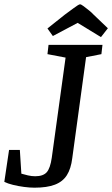

<svg xmlns="http://www.w3.org/2000/svg" viewBox="-53 -856 520 890"><path d="M107 14Q85 14 58.5 10.5Q32 7 7.5 1Q-17 -5 -33 -13L-11 -161H39L46 -51Q59 -47 76.5 -43Q94 -39 110 -39Q147 -39 163.5 -57.5Q180 -76 187 -125L251 -589L167 -605L172 -648H422L417 -605L346 -591L282 -123Q276 -74 257 -44Q238 -14 201.5 0Q165 14 107 14ZM415 -684 307 -750 192 -689 167 -724 246 -787Q272 -806 286 -816.5Q300 -827 307.5 -831.5Q315 -836 318 -836Q323 -836 335 -827Q347 -818 360 -807.5Q373 -797 380 -789L447 -725Z"/></svg>

Font: Faustina Light Medium
Style: Italic
Weight: 500
Italic angle: -8°
Version: Version 1.200